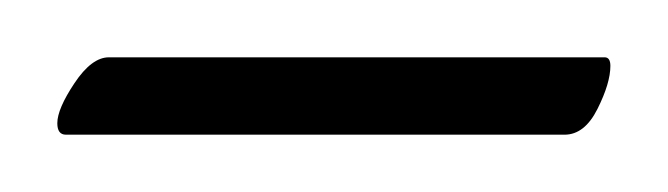

<svg xmlns="http://www.w3.org/2000/svg" viewBox="-20 -436 233 67"><path d="M3 -389Q0 -389 0 -393Q0 -398 6 -407Q12 -416 18 -416H191Q193 -416 193 -413Q193 -407 188.5 -398Q184 -389 177 -389Z"/></svg>

Font: Luxurious Script
Style: Regular
Weight: 400
Designer: Robert E. Leuschke
Foundry: Robert E. Leuschke
Version: Version 1.010; ttfautohint (v1.8.3)